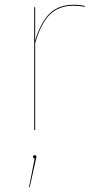

<svg xmlns="http://www.w3.org/2000/svg" viewBox="-20 -547 401 808"><path d="M337 -522 336 -518Q314 -523 290 -523Q229 -523 191 -487Q153 -451 128 -366V0H124V-517H128V-377Q153 -457 191 -492Q229 -527 290 -527Q315 -527 337 -522ZM133 113Q133 117 131 124L105 241H102L126 120Q119 119 119 113Q119 106 126 106Q133 106 133 113Z"/></svg>

Font: FiraGO Four
Style: Regular
Weight: 100
Designer: bBox Type
Foundry: bBox Type GmbH
Version: Version 1.001